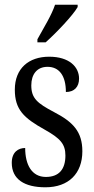

<svg xmlns="http://www.w3.org/2000/svg" viewBox="-20 -786 401 816"><path d="M139 -619V-606H174C222 -649 290 -721 310 -756V-766H214C199 -721 167 -670 139 -619ZM173 10C272 10 330 -49 330 -143C330 -227 290 -268 209 -310C139 -347 113 -368 113 -423C113 -470 137 -502 182 -502C231 -502 260 -465 260 -395C296 -395 316 -417 316 -452C316 -502 274 -545 189 -545C102 -545 43 -495 43 -405C43 -321 80 -285 170 -235C236 -198 258 -174 258 -125C258 -67 231 -34 175 -34C115 -34 87 -86 87 -157C58 -157 30 -140 30 -94C30 -24 84 10 173 10Z"/></svg>

Font: Noto Serif Ethiopic XCn
Style: Regular
Weight: 400
Width: 2
Designer: Monotype Design Team
Foundry: Monotype Imaging Inc.
Version: Version 2.102